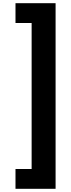

<svg xmlns="http://www.w3.org/2000/svg" viewBox="-20 -813 442 1202"><path d="M77 245H178V-669H77V-793H328V369H77Z"/></svg>

Font: Noto Sans Kannada ExtraCondensed Black
Style: Regular
Weight: 900
Width: 2
Designer: Jelle Bosma - Monotype Design Team
Foundry: Monotype Imaging Inc.
Version: Version 2.005; ttfautohint (v1.8.4.7-5d5b)